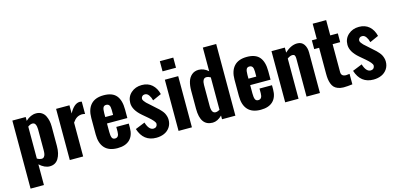

<svg xmlns="http://www.w3.org/2000/svg" viewBox="-83 -1358 4340 2095"><g transform="rotate(-15 2087.0 -310.0)"><path d="M253.9 -92.8Q271 -92.8 281.2 -105Q291.5 -117.2 294.9 -135Q298.3 -152.8 298.3 -178.2V-415Q297.9 -448.7 287.1 -470.2Q276.9 -490.2 254.4 -490.2Q252.9 -490.2 251.5 -490.2Q230.5 -489.7 202.6 -469.7V-108.9Q228 -93.3 253.9 -92.8ZM51.8 190.4V-578.1H202.6V-534.7Q259.3 -587.4 320.8 -587.4Q322.3 -587.4 324.2 -587.4Q358.9 -586.9 384.5 -570.1Q410.2 -553.2 423.6 -525.9Q437 -498.5 443.4 -468.8Q449.7 -439 449.7 -405.8V-184.6Q449.7 -97.7 416.7 -43.9Q383.8 9.8 318.4 9.8Q260.7 9.8 202.6 -43.5V190.4Z M545.9 0V-578.1H696.8V-485.4Q750.5 -585.4 814.9 -585.4Q825.2 -585.4 836.9 -582V-441.9Q820.3 -447.8 801.3 -447.8Q768.6 -446.3 743.9 -430.9Q719.2 -415.5 696.8 -382.3V0Z M1041 -353H1129.4V-409.7Q1129.4 -446.8 1118.4 -462.9Q1107.4 -479 1084 -479Q1060.5 -479 1050.8 -460.7Q1041 -442.4 1041 -396.5ZM1085 9.8Q987.8 9.8 939.5 -43.2Q891.1 -96.2 891.1 -195.3V-382.3Q891.1 -481.4 939.9 -534.4Q988.8 -587.4 1084.5 -587.4Q1182.6 -587.4 1226.8 -534.4Q1271 -481.4 1271 -377V-280.3H1041V-185.5Q1041 -142.6 1049.8 -120.8Q1058.6 -99.1 1084.5 -99.1Q1129.4 -99.1 1129.4 -164.1V-217.8H1270.5V-170.9Q1270.5 -83 1222.7 -36.6Q1174.8 9.8 1085 9.8Z M1522 9.8Q1377.4 9.8 1329.6 -140.1L1438.5 -184.1Q1466.3 -94.7 1517.1 -94.7Q1519 -94.7 1521 -94.7Q1539.6 -95.7 1551.3 -108.4Q1562 -120.1 1562 -136.7Q1562 -138.2 1562 -139.6Q1561 -165.5 1494.1 -222.7L1434.6 -273.4Q1343.8 -350.6 1343.8 -429.7Q1343.8 -500 1393.6 -543.9Q1442.4 -587.4 1515.1 -587.4Q1584.5 -587.4 1629.6 -547.6Q1674.8 -507.8 1691.4 -438L1592.8 -394Q1584 -429.7 1566.2 -454.8Q1548.3 -480 1522.9 -480.5Q1521.5 -480.5 1520 -480.5Q1502.4 -480.5 1491.7 -469.7Q1480 -458 1479.5 -441.9Q1479 -430.7 1490 -415.3Q1501 -399.9 1511.5 -389.9Q1522 -379.9 1544.4 -360.4L1604 -306.6Q1622.1 -291 1632.6 -281Q1643.1 -271 1658 -253.9Q1672.9 -236.8 1680.9 -222.2Q1689 -207.5 1695.1 -187.5Q1701.2 -167.5 1701.2 -146Q1701.2 -97.2 1676.3 -61Q1651.4 -24.9 1611.3 -7.6Q1571.3 9.8 1522 9.8Z M1773.9 -672.9V-787.6H1925.8V-672.9ZM1774.4 0V-578.1H1925.3V0Z M2218.8 -91.8Q2238.8 -91.8 2265.6 -106.4V-473.1Q2241.2 -487.8 2218.8 -487.8Q2194.3 -487.8 2183.3 -467Q2172.4 -446.3 2172.4 -413.6V-173.3Q2172.4 -91.8 2218.8 -91.8ZM2158.7 9.8Q2021 9.8 2021 -183.6V-388.2Q2021 -446.3 2034.2 -489.7Q2047.4 -533.2 2078.9 -560.3Q2110.4 -587.4 2157.7 -587.4Q2214.8 -587.4 2265.6 -542.5V-809.6H2416.5V0H2265.6V-42Q2214.4 9.3 2158.7 9.8Z M2658.7 -353H2747.1V-409.7Q2747.1 -446.8 2736.1 -462.9Q2725.1 -479 2701.7 -479Q2678.2 -479 2668.5 -460.7Q2658.7 -442.4 2658.7 -396.5ZM2702.6 9.8Q2605.5 9.8 2557.1 -43.2Q2508.8 -96.2 2508.8 -195.3V-382.3Q2508.8 -481.4 2557.6 -534.4Q2606.4 -587.4 2702.1 -587.4Q2800.3 -587.4 2844.5 -534.4Q2888.7 -481.4 2888.7 -377V-280.3H2658.7V-185.5Q2658.7 -142.6 2667.5 -120.8Q2676.3 -99.1 2702.1 -99.1Q2747.1 -99.1 2747.1 -164.1V-217.8H2888.2V-170.9Q2888.2 -83 2840.3 -36.6Q2792.5 9.8 2702.6 9.8Z M2979 0V-578.1H3129.9V-521Q3199.7 -587.4 3270.5 -587.4Q3320.8 -587.4 3346.2 -550.5Q3371.6 -513.7 3371.6 -457.5V0H3220.2V-430.7Q3220.2 -454.6 3212.9 -466.3Q3205.6 -478 3185.5 -477.5Q3162.1 -477.5 3129.9 -454.6V0Z M3633.8 7.3Q3598.6 6.3 3572.8 -4.2Q3546.9 -14.6 3531.5 -31.2Q3516.1 -47.9 3506.8 -73.2Q3497.6 -98.6 3494.1 -124.8Q3490.7 -150.9 3490.7 -184.6V-479H3435.1V-578.1H3490.7V-751H3643.1V-578.1H3728.5V-479H3643.1V-164.6Q3643.1 -115.7 3695.3 -114.3Q3696.8 -114.3 3698.7 -114.3Q3714.4 -114.3 3737.8 -118.2V0Q3678.2 7.3 3642.1 7.3Q3637.7 7.3 3633.8 7.3Z M3975.6 9.8Q3831.1 9.8 3783.2 -140.1L3892.1 -184.1Q3919.9 -94.7 3970.7 -94.7Q3972.7 -94.7 3974.6 -94.7Q3993.2 -95.7 4004.9 -108.4Q4015.6 -120.1 4015.6 -136.7Q4015.6 -138.2 4015.6 -139.6Q4014.6 -165.5 3947.8 -222.7L3888.2 -273.4Q3797.4 -350.6 3797.4 -429.7Q3797.4 -500 3847.2 -543.9Q3896 -587.4 3968.8 -587.4Q4038.1 -587.4 4083.3 -547.6Q4128.4 -507.8 4145 -438L4046.4 -394Q4037.6 -429.7 4019.8 -454.8Q4002 -480 3976.6 -480.5Q3975.1 -480.5 3973.6 -480.5Q3956.1 -480.5 3945.3 -469.7Q3933.6 -458 3933.1 -441.9Q3932.6 -430.7 3943.6 -415.3Q3954.6 -399.9 3965.1 -389.9Q3975.6 -379.9 3998 -360.4L4057.6 -306.6Q4075.7 -291 4086.2 -281Q4096.7 -271 4111.6 -253.9Q4126.5 -236.8 4134.5 -222.2Q4142.6 -207.5 4148.7 -187.5Q4154.8 -167.5 4154.8 -146Q4154.8 -97.2 4129.9 -61Q4105 -24.9 4064.9 -7.6Q4024.9 9.8 3975.6 9.8Z"/></g></svg>

Font: Oswald
Style: DemiBold
Weight: 600
Designer: Vernon Adams
Foundry: Vernon Adams
Version: 3.0; ttfautohint (v0.95) -l 8 -r 50 -G 200 -x 0 -w "G" -W -c